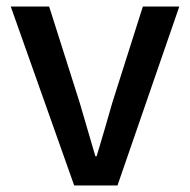

<svg xmlns="http://www.w3.org/2000/svg" viewBox="-20 -570 585 590"><path d="M208 0H341L531 -550H419L325 -254C310 -200 293 -144 277 -90H273C269 -104 265 -117 261 -131L237 -213C233 -227 229 -241 225 -254L131 -550H13Z"/></svg>

Font: DAIFUKU Sans JP Medium
Style: Regular
Weight: 500
Designer: Original font ‘Source Han Sans JP’ : Ryoko NISHIZUKA  (kana, bopomofo & ideographs); Paul D. Hunt (Latin, Greek & Cyrill
Foundry: Daifuku
Version: Version 1.000